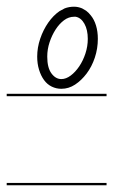

<svg xmlns="http://www.w3.org/2000/svg" viewBox="-20 -567 338 573"><path d="M237 -535Q245 -529 251 -521Q261 -509 266.5 -491Q272 -473 272 -451Q272 -422 263 -395Q254 -368 238.5 -347.5Q223 -327 204 -314.5Q185 -302 163 -302Q148 -302 134.5 -308.5Q121 -315 111.5 -328Q102 -341 96.5 -359Q91 -377 91 -398Q91 -425 100 -451.5Q109 -478 124 -499.5Q139 -521 158 -534L160 -535L173 -542Q186 -547 201 -547Q213 -547 225 -542ZM206 -517H201Q185 -517 171 -506.5Q157 -496 146 -479Q135 -462 128 -441Q121 -420 121 -398Q121 -365 133.5 -348Q146 -331 163 -331Q177 -331 191 -341.5Q205 -352 216.5 -369Q228 -386 235 -407.5Q242 -429 242 -451Q242 -478 232 -496Q222 -514 206 -517ZM298 -14H0V-21H298ZM298 -280H0V-287H298Z"/></svg>

Font: Gruenewald VA 3. Klasse
Style: Regular
Weight: 400
Designer: Peter Wiegel
Foundry: Peter Wiegel, nach dem Schriftentwurf von Dr. H. Gr¸newald
Version: Version 0.007